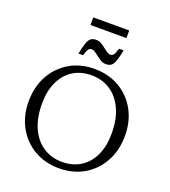

<svg xmlns="http://www.w3.org/2000/svg" viewBox="-174 -1119 1110 1254"><g transform="rotate(20 381.0 -491.5)"><path d="M380.5 -680Q478 -680 553.8 -636Q629.5 -592 672.5 -514.5Q715.5 -437 715.5 -336Q715.5 -235 672.5 -156.8Q629.5 -78.5 554.2 -34.2Q479 10 382 10Q284.5 10 209 -34Q133.5 -78 90.2 -155.5Q47 -233 47 -334Q47 -435.5 90 -513.5Q133 -591.5 208.2 -635.8Q283.5 -680 380.5 -680ZM385.5 -36Q460.5 -36 515 -70.8Q569.5 -105.5 599 -169.2Q628.5 -233 628.5 -320Q628.5 -420 596.2 -490Q564 -560 507.2 -597Q450.5 -634 377 -634Q302 -634 247.5 -599.2Q193 -564.5 163.5 -500.8Q134 -437 134 -350Q134 -250.5 166.2 -180.2Q198.5 -110 255.5 -73Q312.5 -36 385.5 -36ZM516 -858Q506.5 -807.5 496.8 -780.8Q487 -754 473.2 -744Q459.5 -734 437.5 -734Q414 -734 392.2 -749Q370.5 -764 351.8 -779Q333 -794 317.5 -794Q306.5 -794 297.2 -783.8Q288 -773.5 278 -738H246Q256 -788.5 265.8 -815.2Q275.5 -842 289.2 -852Q303 -862 324.5 -862Q348.5 -862 370 -847Q391.5 -832 410.5 -817Q429.5 -802 444.5 -802Q456 -802 465 -812.2Q474 -822.5 484 -858ZM256 -940V-993H506V-940Z"/></g></svg>

Font: Newsreader Text
Style: Regular
Weight: 400
Designer: Hugues Gentile
Foundry: Production Type
Version: Version 1.002